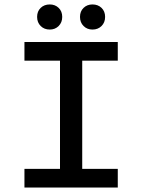

<svg xmlns="http://www.w3.org/2000/svg" viewBox="-20 -844 640 864"><path d="M90 0V-84H250V-571H90V-655H510V-571H350V-84H510V0ZM204 -711Q179 -711 163 -727Q147 -743 147 -768Q147 -793 163 -808.5Q179 -824 204 -824Q228 -824 244 -808.5Q260 -793 260 -768Q260 -743 244 -727Q228 -711 204 -711ZM396 -711Q372 -711 356 -727Q340 -743 340 -768Q340 -793 356 -808.5Q372 -824 396 -824Q421 -824 437 -808.5Q453 -793 453 -768Q453 -743 437 -727Q421 -711 396 -711Z"/></svg>

Font: SauceCodePro Nerd Font Mono
Style: Regular
Weight: 500
Monospace: yes
Designer: Paul D. Hunt, Teo Tuominen
Foundry: Adobe Systems Incorporated
Version: Version 2.030;PS 1.000;hotconv 16.6.51;makeotf.lib2.5.65220;